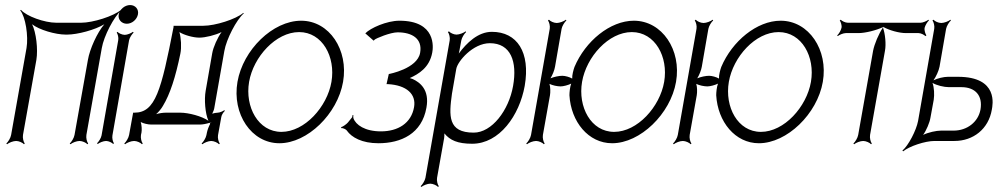

<svg xmlns="http://www.w3.org/2000/svg" viewBox="-20 -558 3949 760"><path d="M60 -517C81 -492 93 -415 85 -368L24 -24C22 -12 12 4 5 10L8 13C15 7 32 0 44 0C55 0 70 7 75 13L78 10C73 4 69 -12 71 -24L124 -321C131 -363 123 -430 107 -462C135 -440 199 -421 241 -421H245C287 -421 357 -440 393 -462C365 -430 335 -363 328 -321L275 -24C273 -12 263 4 256 10L259 13C266 7 283 0 295 0C306 0 321 7 326 13L329 10C324 4 320 -12 322 -24L383 -368C391 -415 431 -492 460 -517L459 -519C430 -494 348 -468 301 -468H203C156 -468 84 -494 63 -519Z M364 9 367 12C373 7 389 0 400 0C410 0 424 7 428 12L431 9C427 4 423 -11 425 -22L491 -399C493 -409 503 -424 509 -429L506 -432C500 -427 484 -420 474 -420C463 -420 449 -427 445 -432L442 -429C446 -424 450 -409 448 -399L382 -22C380 -11 370 4 364 9ZM450 -501C446 -481 461 -464 482 -464C503 -464 522 -481 526 -501C530 -521 516 -538 495 -538C474 -538 454 -521 450 -501Z M813 -73C814 -73 815 -75 816 -75C816 -74 815 -73 815 -72ZM598 -106C608 -115 619 -128 625 -139C653 -185 675 -253 694 -346C699 -370 697 -409 690 -431C709 -419 745 -409 769 -409C793 -409 833 -419 857 -431C841 -409 824 -371 820 -347L794 -198C788 -164 792 -109 805 -80C779 -98 727 -112 693 -112H637C626 -112 610 -110 598 -106ZM472 10 475 13C482 7 499 0 511 0C522 0 537 7 542 13L545 10C540 4 536 -12 538 -24L540 -33C542 -44 541 -63 537 -75C548 -69 566 -65 578 -65H772C782 -65 798 -68 810 -72C811 -71 811 -69 812 -68C806 -57 801 -43 799 -33L797 -23C795 -12 785 4 778 10L781 13C788 7 805 0 816 0C827 0 842 7 847 13L850 10C845 4 841 -12 843 -23L856 -95C857 -103 865 -115 870 -119L868 -122C863 -118 850 -112 842 -112C836 -112 826 -110 820 -108C823 -114 827 -123 828 -129L868 -356C876 -403 916 -480 945 -505L943 -507C914 -482 832 -456 785 -456H667V-451C618 -199 595 -112 512 -112H507L491 -24C489 -12 479 4 472 10Z M966 -234C983 -333 1072 -431 1164 -431C1256 -431 1309 -333 1292 -234C1275 -135 1186 -36 1094 -36C1002 -36 949 -135 966 -234ZM920 -234C898 -107 975 9 1086 9C1197 9 1316 -107 1338 -234C1360 -360 1284 -476 1172 -476C1060 -476 942 -361 920 -234Z M1330 -51C1336 -52 1349 -47 1353 -41C1372 -14 1413 9 1478 9C1568 9 1650 -29 1668 -132C1681 -203 1642 -232 1614 -245C1610 -246 1606 -248 1602 -249C1637 -265 1680 -290 1691 -350C1695 -370 1707 -476 1561 -476C1511 -476 1446 -447 1426 -426L1459 -397L1463 -401C1468 -406 1525 -430 1554 -430C1611 -430 1653 -405 1643 -349C1632 -286 1520 -265 1519 -265L1510 -225H1515C1590 -221 1628 -185 1619 -134C1608 -70 1555 -38 1488 -38C1424 -38 1388 -64 1379 -90C1378 -94 1378 -97 1379 -102H1375C1375 -100 1375 -96 1374 -94L1357 -73C1352 -67 1337 -56 1331 -55Z M1769 -187 1786 -285C1791 -315 1852 -387 1919 -387C2002 -387 2028 -314 2011 -218C1994 -121 1927 -33 1855 -33C1752 -33 1757 -100 1769 -187ZM1645 179 1648 182C1655 176 1672 169 1683 169C1694 169 1709 176 1714 182L1717 179C1712 173 1708 157 1710 146L1738 -11C1739 -17 1739 -24 1739 -30C1761 -3 1791 11 1849 11C1957 11 2036 -101 2057 -218C2080 -351 2027 -432 1927 -432C1872 -432 1827 -388 1796 -346C1798 -354 1800 -364 1801 -371L1806 -398C1808 -409 1818 -425 1825 -431L1823 -434C1816 -428 1798 -421 1787 -421C1776 -421 1762 -428 1757 -434L1753 -431C1758 -425 1762 -409 1760 -398L1664 146C1662 157 1652 173 1645 179Z M2284 -234C2301 -333 2389 -431 2481 -431C2573 -431 2626 -333 2609 -234C2592 -135 2503 -36 2411 -36C2319 -36 2267 -135 2284 -234ZM2063 10 2066 13C2073 7 2090 0 2102 0C2113 0 2128 7 2133 13L2136 10C2131 4 2127 -12 2129 -24L2157 -181C2159 -193 2159 -213 2155 -226C2167 -220 2186 -216 2199 -216C2210 -216 2229 -221 2241 -227C2236 -214 2234 -192 2234 -181C2240 -76 2309 9 2403 9C2514 9 2634 -107 2656 -234C2678 -360 2601 -476 2489 -476C2395 -476 2297 -395 2254 -293C2250 -282 2244 -260 2245 -247C2235 -253 2217 -258 2206 -258C2193 -258 2173 -254 2159 -248C2167 -261 2175 -281 2177 -294L2203 -444C2205 -455 2215 -471 2222 -477L2220 -480C2213 -474 2195 -467 2184 -467C2172 -467 2158 -474 2153 -480L2149 -477C2154 -471 2158 -455 2156 -444L2082 -24C2080 -12 2070 4 2063 10Z M2865 -234C2882 -333 2970 -431 3062 -431C3154 -431 3207 -333 3190 -234C3173 -135 3084 -36 2992 -36C2900 -36 2848 -135 2865 -234ZM2644 10 2647 13C2654 7 2671 0 2683 0C2694 0 2709 7 2714 13L2717 10C2712 4 2708 -12 2710 -24L2738 -181C2740 -193 2740 -213 2736 -226C2748 -220 2767 -216 2780 -216C2791 -216 2810 -221 2822 -227C2817 -214 2815 -192 2815 -181C2821 -76 2890 9 2984 9C3095 9 3215 -107 3237 -234C3259 -360 3182 -476 3070 -476C2976 -476 2878 -395 2835 -293C2831 -282 2825 -260 2826 -247C2816 -253 2798 -258 2787 -258C2774 -258 2754 -254 2740 -248C2748 -261 2756 -281 2758 -294L2784 -444C2786 -455 2796 -471 2803 -477L2801 -480C2794 -474 2776 -467 2765 -467C2753 -467 2739 -474 2734 -480L2730 -477C2735 -471 2739 -455 2737 -444L2663 -24C2661 -12 2651 4 2644 10Z M3294 -418 3296 -415C3302 -420 3318 -427 3328 -427H3378C3405 -427 3449 -438 3476 -451C3476 -452 3475 -451 3475 -452C3476 -452 3476 -451 3477 -451C3478 -451 3477 -452 3478 -452C3478 -451 3477 -452 3477 -451C3500 -438 3539 -427 3566 -427H3616C3625 -427 3639 -420 3643 -415L3647 -418C3643 -423 3638 -438 3640 -448C3642 -457 3651 -472 3657 -477L3655 -480C3649 -475 3633 -468 3624 -468H3336C3326 -468 3312 -475 3308 -480L3304 -477C3308 -472 3313 -457 3311 -448C3309 -438 3300 -423 3294 -418ZM3475 -449C3475 -450 3477 -450 3477 -451H3476ZM3358 10 3361 13C3368 7 3385 0 3397 0C3408 0 3423 7 3428 13L3431 10C3426 4 3422 -12 3424 -24L3483 -357C3488 -383 3484 -424 3475 -449C3458 -424 3441 -383 3436 -357L3377 -24C3375 -12 3365 4 3358 10Z M3634 -24C3647 -42 3660 -73 3663 -92L3676 -163C3679 -182 3678 -212 3671 -230C3687 -220 3717 -213 3736 -213H3786C3839 -213 3871 -181 3861 -124C3852 -75 3808 -41 3755 -41H3705C3686 -41 3654 -34 3634 -24ZM3552 38 3555 41C3579 21 3642 0 3679 0H3758C3832 0 3893 -47 3906 -124C3909 -141 3934 -254 3772 -254H3732C3716 -254 3690 -248 3675 -240C3685 -254 3696 -278 3699 -294L3725 -444C3727 -455 3737 -471 3744 -477L3742 -480C3735 -474 3717 -467 3706 -467C3694 -467 3680 -474 3675 -480L3671 -477C3676 -471 3680 -455 3678 -444L3614 -79C3607 -42 3576 18 3552 38Z"/></svg>

Font: Armata Saber
Style: RgIta
Weight: 400
Designer: Jasper
Foundry: Cannot Into Space Fonts
Version: Version 0.970